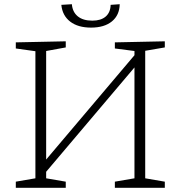

<svg xmlns="http://www.w3.org/2000/svg" viewBox="-20 -891 856 911"><path d="M762 -695V-666L669 -650V-45L762 -29V0H525V-29L618 -45V-571L199 -76V-45L292 -29V0H55V-29L148 -45V-648L55 -661V-690L292 -695V-666L199 -649V-134L618 -629V-649L525 -661V-690ZM271 -868 321 -871Q324 -834 349 -813.5Q374 -793 418 -793Q459 -793 481.5 -812.5Q504 -832 505 -868L548 -871Q547 -819 511 -789.5Q475 -760 412 -760Q350 -760 313 -788.5Q276 -817 271 -868Z"/></svg>

Font: Bitter Pro Light
Style: Regular
Weight: 300
Designer: Sol Matas, and Bitter project Authors
Foundry: Sol Matas
Version: Version 1.010